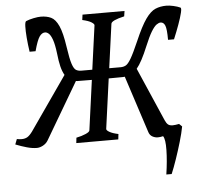

<svg xmlns="http://www.w3.org/2000/svg" viewBox="-73 -680 966 927"><g transform="rotate(-5 409.5 -217.0)"><path d="M597.7 -332 710.4 -72.8Q716.8 -58.1 724.6 -51.5Q732.4 -44.9 747.1 -44.9Q758.3 -44.9 778.3 -48.8L792 -35.6Q786.1 -3.9 773.9 37.6Q761.7 79.1 747.8 119.6Q733.9 160.2 721.7 189H695.8Q705.6 124 706.5 71.3Q707.5 18.6 696.3 3.4Q690.4 4.9 683.1 5.9Q675.8 6.8 670.9 6.8Q657.2 6.8 644.5 -0.2Q631.8 -7.3 627 -22.5L537.1 -298.8Q533.7 -298.3 530 -298.1Q526.4 -297.9 522.9 -297.9L459 -297.4L425.8 -55.7Q424.8 -48.8 439.7 -40.3Q454.6 -31.7 482.4 -25.9L479.5 0H275.9L278.8 -25.9Q305.2 -31.2 324.2 -39.6Q343.3 -47.9 344.2 -55.7L377.4 -297.4L313 -297.9Q310.1 -297.9 306.6 -297.9Q303.2 -297.9 300.3 -298.8L138.7 -24.4Q129.9 -9.8 114.3 -1.5Q98.6 6.8 84.5 6.8Q62.5 6.8 36.4 -0.5Q10.3 -7.8 -18.1 -19L-8.3 -44.4Q3.9 -42 14.6 -42Q31.2 -42 42.7 -48.8Q54.2 -55.7 67.4 -73.7L248 -333Q237.8 -350.1 231.4 -375.7Q225.1 -401.4 221.2 -438.5Q215.8 -483.4 207.5 -506.3Q199.2 -529.3 189.9 -537.4Q180.7 -545.4 171.9 -545.4Q156.7 -545.4 144.8 -528.3Q132.8 -511.2 118.7 -459H89.8Q84.5 -494.1 81.8 -527.3Q79.1 -560.5 79.8 -583Q80.6 -605.5 86.4 -607.9Q101.6 -614.3 123 -618.7Q144.5 -623 157.7 -623Q186.5 -623 207.8 -613Q229 -603 244.4 -569.3Q259.8 -535.6 270 -465.3Q278.3 -408.2 286.6 -383.3Q294.9 -358.4 305.4 -352.3Q315.9 -346.2 330.1 -346.2H383.8L413.1 -559.1Q414.1 -564.9 400.6 -573.7Q387.2 -582.5 356.4 -589.4L359.9 -615.2H563.5L559.6 -589.4Q497.1 -575.2 495.1 -559.1L465.8 -346.2H521Q535.2 -346.2 546.4 -352.3Q557.6 -358.4 572.3 -383.3Q586.9 -408.2 611.8 -465.3Q642.1 -535.6 666 -569.3Q689.9 -603 713.6 -613Q737.3 -623 767.1 -623Q780.3 -623 800.3 -618.7Q820.3 -614.3 834 -607.9Q839.4 -605.5 834 -582.8Q828.6 -560.1 816.4 -526.4Q804.2 -492.7 789.6 -458H760.7Q760.7 -510.3 753.7 -527.3Q746.6 -544.4 731.9 -544.4Q723.1 -544.4 711.9 -536.4Q700.7 -528.3 686.5 -505.1Q672.4 -481.9 653.8 -437Q623 -361.8 597.7 -332Z"/></g></svg>

Font: Gentium Book Plus
Style: Italic
Weight: 400
Italic angle: -8°
Designer: Victor Gaultney, Annie Olsen, Iska Routamaa, Becca Hirsbrunner
Foundry: SIL International
Version: Version 6.101